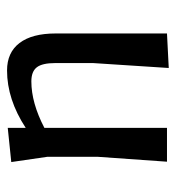

<svg xmlns="http://www.w3.org/2000/svg" viewBox="3 -497 499 545"><g transform="rotate(-90 252.5 -224.5)"><path d="M66 0 80 -198V-339L65 -442L162 -452V-401Q243 -454 325 -454Q376 -454 403 -418.5Q430 -383 430 -316V0L332 5L346 -210V-317Q346 -354 334 -369.5Q322 -385 294 -385Q233 -385 162 -348V0Z"/></g></svg>

Font: Galdeano
Style: Regular
Weight: 400
Designer: Dario Manuel Muhafara
Foundry: Dario Manuel Muhafara
Version: Version 1.001